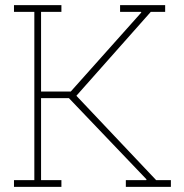

<svg xmlns="http://www.w3.org/2000/svg" viewBox="-20 -731 718 751"><path d="M34.7 -26.4H114.3V-684.6H34.7V-710.9H220.2V-684.6H140.6V-373H256.8L532.7 -682.1L531.7 -684.6H449.7V-710.9H626V-684.6H569.8L278.8 -356.4L590.8 -26.4H648.4V0H472.2V-26.4H551.8L553.2 -29.3L249.5 -347.2H140.6V-26.4H220.2V0H34.7Z"/></svg>

Font: TypoPRO Roboto Slab
Style: Thin
Weight: 250
Designer: Google
Version: Version 1.100263; 2013; ttfautohint (v0.94.20-1c74) -l 8 -r 